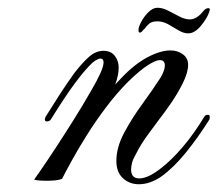

<svg xmlns="http://www.w3.org/2000/svg" viewBox="-20 -461 561 495"><path d="M338 14Q314 14 297 -1.5Q280 -17 280 -46Q280 -81 300 -118.5Q320 -156 347 -193Q374 -230 394 -261Q405 -280 405 -292Q405 -306 392 -306Q382 -306 362 -293.5Q342 -281 311 -251Q281 -221 253.5 -184.5Q226 -148 203.5 -112Q181 -76 164.5 -46Q148 -16 140 0Q133 3 122.5 4Q112 5 101 5Q76 5 68 2Q81 -16 102.5 -48Q124 -80 148 -117.5Q172 -155 192 -188Q203 -207 216 -229Q229 -251 238 -270.5Q247 -290 247 -300Q247 -310 239 -310Q234 -310 226 -305Q218 -300 211 -292Q196 -277 172.5 -245.5Q149 -214 111 -153Q108 -148 101 -148Q93 -148 97 -159Q115 -188 134 -217.5Q153 -247 172 -273Q192 -299 209.5 -314.5Q227 -330 247 -330Q266 -330 276 -317Q286 -304 286 -287Q286 -267 277 -243Q281 -247 284.5 -251Q288 -255 292 -259Q327 -296 360.5 -313.5Q394 -331 419 -331Q438 -331 451.5 -321Q465 -311 465 -294Q465 -274 451 -246Q437 -218 419.5 -193Q402 -168 391 -154Q384 -144 364 -117.5Q344 -91 330 -63Q323 -51 320.5 -41.5Q318 -32 318 -24Q318 -1 339 -1Q362 -1 396 -28Q423 -49 451.5 -82.5Q480 -116 506 -159Q509 -164 512 -164.5Q515 -165 516 -165Q523 -165 520 -153Q491 -107 459.5 -68Q428 -29 396 -6Q367 14 338 14ZM465 -375Q453 -375 440 -383Q427 -391 413.5 -398.5Q400 -406 386 -406Q371 -406 364 -399.5Q357 -393 353 -387Q350 -385 347 -381Q344 -377 340 -377Q337 -377 337 -384Q337 -391 344 -404.5Q351 -418 362.5 -429.5Q374 -441 386 -441Q399 -441 413.5 -433.5Q428 -426 442.5 -418.5Q457 -411 469 -411Q487 -411 503 -431Q510 -440 517 -440Q521 -440 521 -436Q521 -435 519 -429Q514 -414 498 -394.5Q482 -375 465 -375Z"/></svg>

Font: Fleur De Leah
Style: Regular
Weight: 400
Designer: Robert E. Leuschke
Foundry: Robert E. Leuschke
Version: Version 1.010; ttfautohint (v1.8.3)